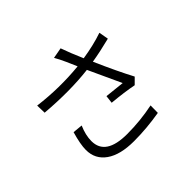

<svg xmlns="http://www.w3.org/2000/svg" viewBox="-174 -1051 1347 1347"><g transform="rotate(-45 500.0 -377.5)"><path d="M209 -309.6 282.2 -302.7Q252.9 -235.4 252.9 -176.8Q252.9 -34.2 465.8 -34.2Q596.7 -34.2 723.6 -60.5L722.7 12.7Q589.8 35.2 464.8 35.2Q329.1 35.2 255.4 -16.6Q181.6 -68.4 181.6 -160.2Q181.6 -215.8 209 -309.6ZM830.1 -674.8 842.8 -603.5Q738.3 -577.1 654.3 -563.5Q729.5 -392.6 788.1 -282.2L745.1 -239.3Q660.2 -255.9 543.9 -266.6L550.8 -325.2Q576.2 -323.2 696.3 -309.6Q605.5 -503.9 584 -552.7Q396.5 -530.3 162.1 -549.8L160.2 -622.1Q359.4 -596.7 555.7 -616.2L521.5 -694.3Q500 -742.2 480.5 -775.4L560.5 -790Q585 -719.7 626 -626Q740.2 -643.6 830.1 -674.8Z"/></g></svg>

Font: Gen Shin Gothic Normal
Style: Regular
Weight: 300
Designer: [Source Han Sans]
Ryoko NISHIZUKA  (kana & ideographs); Paul D. Hunt (Latin, Greek & Cyrillic); Wenlong ZHANG  (bopomofo
Version: Version 1.002.20150607